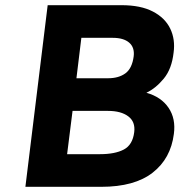

<svg xmlns="http://www.w3.org/2000/svg" viewBox="-20 -721 741 741"><path d="M78 0 164 -701H449Q523 -701 570 -676.5Q617 -652 637 -610.5Q657 -569 650 -518Q643 -455 612 -417.5Q581 -380 545 -363Q602 -347 630.5 -305Q659 -263 651 -204Q639 -109 569 -54.5Q499 0 371 0ZM239 -126H366Q424 -126 458 -144Q492 -162 498 -211Q503 -251 475 -272Q447 -293 397 -293Q397 -293 383 -293Q369 -293 349 -293Q329 -293 308.5 -293Q288 -293 274 -293Q260 -293 260 -293ZM275 -419H397Q438 -419 464 -438Q490 -457 496 -504Q500 -538 478.5 -556.5Q457 -575 415 -575Q415 -575 403 -575Q391 -575 372.5 -575Q354 -575 336 -575Q318 -575 306 -575Q294 -575 294 -575Z"/></svg>

Font: Inclusive Sans
Style: Bold Italic
Weight: 700
Italic angle: -7°
Designer: Olivia King
Foundry: Olivia King
Version: Version 2.004